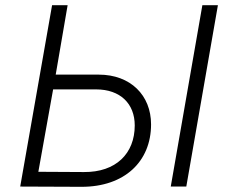

<svg xmlns="http://www.w3.org/2000/svg" viewBox="-20 -720 888 741"><path d="M58 0 295 1C460 1 563 -96 563 -240C563 -352 484 -432 361 -432H195L241 -700H181ZM639 0H699L821 -700H761ZM128 -57 185 -375H351C444 -375 500 -320 500 -236C500 -127 427 -55 304 -56Z"/></svg>

Font: Fixel Display Light
Style: Italic
Weight: 300
Italic angle: -10°
Designer: AlfaBravo + MacPaw
Foundry: Kyrylo Tkachov, Marchela Mozhyna, Serhii Makarenko, Maria Weinstein, Zakhar Kryvoshyya
Version: Version 1.210;Glyphs 3.2 (3217)